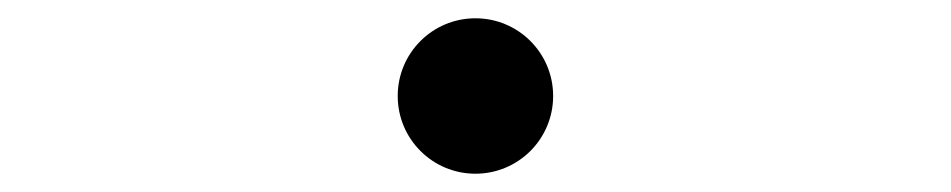

<svg xmlns="http://www.w3.org/2000/svg" viewBox="-20 -485 1040 210"><path d="M500 -465C453 -465 415 -427 415 -380C415 -333 453 -295 500 -295C547 -295 585 -333 585 -380C585 -427 547 -465 500 -465Z"/></svg>

Font: Source Han Sans JP VF
Style: Regular
Weight: 250
Designer: Ryoko NISHIZUKA 西塚涼子 (kana, bopomofo & ideographs); Paul D. Hunt (Latin, Greek & Cyrillic); Sandoll Communications 산돌커뮤니
Foundry: Adobe
Version: Version 2.004;hotconv 1.0.118;makeotfexe 2.5.65603